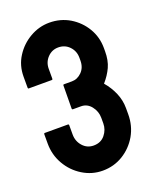

<svg xmlns="http://www.w3.org/2000/svg" viewBox="-135 -786 710 876"><g transform="rotate(-20 220.0 -348.0)"><path d="M211.4 11.2Q159.2 11.2 114.3 -16.6Q69.8 -43.9 43.2 -90.1Q16.6 -136.2 16.6 -190.9V-235.8Q16.6 -241.2 20.5 -241.2H132.8Q137.7 -241.2 137.7 -235.8V-190.9Q137.7 -158.2 158.7 -134.5Q179.7 -110.8 211.4 -110.8Q246.6 -110.8 266.6 -135.5Q286.6 -160.2 286.6 -190.9V-217.8Q286.6 -249 267.1 -273.9Q247.6 -298.8 217.8 -298.8H178.7Q173.8 -298.8 173.8 -304.2L174.8 -416Q174.8 -419.9 178.7 -419.9H217.8Q244.6 -419.9 265.6 -440.9Q286.6 -461.9 286.6 -496.1V-509.8Q286.6 -542 265.1 -564.5Q243.7 -586.9 211.4 -586.9Q180.7 -586.9 159.2 -564.5Q137.7 -542 137.7 -509.8V-461.9Q137.7 -457 133.8 -457H21.5Q17.6 -457 17.6 -461.9V-515.1Q17.6 -569.8 45.4 -612.8Q72.8 -655.8 117.2 -681.4Q161.6 -707 211.4 -707Q265.6 -707 310.1 -680.7Q354.5 -653.8 380.6 -609.9Q406.7 -565.9 406.7 -513.2V-497.1Q406.7 -453.1 392.1 -421.1Q377.4 -389.2 351.6 -359.9Q377.4 -330.1 392.6 -294.4Q407.7 -258.8 407.7 -221.2V-190.9Q407.7 -135.3 381.3 -88.9Q354.5 -43 310.1 -15.9Q265.6 11.2 211.4 11.2Z"/></g></svg>

Font: WRV
Style: Display
Weight: 400
Designer: Will Viles x Danh Hong
Version: Version 8.001; ttfautohint (v1.8.3)